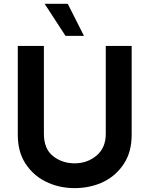

<svg xmlns="http://www.w3.org/2000/svg" viewBox="-20 -974 784 1006"><path d="M323.2 -786.1Q347.7 -786.1 419.9 -786.1Q398.4 -828.1 335 -954.1Q304.7 -954.1 213.9 -954.1Q241.2 -912.1 323.2 -786.1ZM73.2 -267.6Q73.2 -178.7 113.3 -117.2Q153.3 -55.7 217.8 -23.4Q252 -5.9 291 2.9Q330.1 11.7 371.1 11.7Q413.1 11.7 452.1 2.9Q492.2 -5.9 526.4 -23.4Q589.8 -55.7 629.9 -117.2Q669.9 -178.7 669.9 -267.6Q669.9 -422.9 669.9 -733.4Q635.7 -733.4 534.2 -733.4Q534.2 -618.2 534.2 -272.5Q534.2 -200.2 486.3 -159.2Q437.5 -118.2 371.1 -118.2Q305.7 -118.2 257.8 -156.2Q210 -194.3 210 -272.5Q210 -425.8 210 -733.4Q175.8 -733.4 73.2 -733.4Q73.2 -720.7 73.2 -681.6Q73.2 -578.1 73.2 -267.6Z"/></svg>

Font: BM-Biotif
Style: Bold
Weight: 400
Designer: Deni Anggara
Version: Version 1.000;PS 001.000;hotconv 1.0.88;makeotf.lib2.5.64776